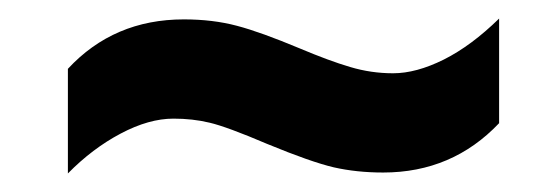

<svg xmlns="http://www.w3.org/2000/svg" viewBox="-20 -456 591 207"><path d="M167 -328.1C180.7 -328.1 193.7 -326.7 206.1 -323.7C218.4 -320.8 239.1 -313.2 268.1 -300.8C299.6 -287.8 323.6 -279.4 339.8 -275.6C356.1 -271.9 373.9 -270 393.1 -270C442.9 -270 484.5 -287.8 518.1 -323.2V-436C498.2 -416.5 478.4 -401.8 458.5 -391.8C438.6 -381.9 420.4 -377 403.8 -377C388.2 -377 372.7 -379.2 357.4 -383.8C342.1 -388.3 324.1 -395 303.2 -403.8C275.2 -415.5 252.6 -423.7 235.4 -428.2C218.1 -432.8 199.1 -435.1 178.2 -435.1C127.8 -435.1 86.1 -417.3 53.2 -381.8V-269C70.8 -286.9 89.8 -301.3 110.1 -312C130.5 -322.8 149.4 -328.1 167 -328.1Z"/></svg>

Font: OpenSans
Style: Bold Italic
Weight: 700
Italic angle: -12°
Foundry: Ascender Corporation
Version: Version 1.10; ttfautohint (v1.2) -l 8 -r 50 -G 200 -x 14 -D 